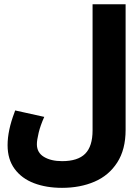

<svg xmlns="http://www.w3.org/2000/svg" viewBox="-20 -694 640 924"><path d="M16.5 4.5Q16.5 -65.5 49.5 -152.5L53 -162.5L193 -131.5Q174.5 -90.5 166 -55Q157.5 -19.5 157.5 0Q157.5 40.5 191.5 61Q225.5 81.5 279 81.5Q354.5 81.5 390 45.8Q425.5 10 425.5 -66.5V-673.5H584.5V-69Q584.5 25.5 544.2 88Q504 150.5 435 180.2Q366 210 278.5 210Q202.5 210 143.5 187.5Q84.5 165 50.5 119Q16.5 73 16.5 4.5Z"/></svg>

Font: JuliaMono ExtraBold
Style: Regular
Weight: 800
Monospace: yes
Designer: cormullion
Foundry: corm
Version: Version 0.055; ttfautohint (v1.8.4)